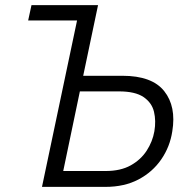

<svg xmlns="http://www.w3.org/2000/svg" viewBox="-20 -730 744 750"><path d="M144 0 281 -650H90L103 -710H363L305 -434H458Q574 -434 621.5 -374Q669 -314 653 -217Q644 -157 610 -107.5Q576 -58 521 -29Q466 0 392 0ZM227 -62H393Q451 -62 490.5 -84Q530 -106 553 -141.5Q576 -177 583 -217Q590 -258 581.5 -293.5Q573 -329 540.5 -351Q508 -373 445 -373H292Z"/></svg>

Font: Raleway
Style: Italic
Weight: 400
Italic angle: -12°
Designer: Matt McInerney, Pablo Impallari, Rodrigo Fuenzalida
Foundry: Matt McInerney, Pablo Impallari, Rodrigo Fuenzalida
Version: Version 4.026